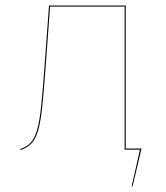

<svg xmlns="http://www.w3.org/2000/svg" viewBox="-20 -537 596 689"><path d="M431.2 -3.9V-517.2H155.9L138.8 -285.1C122.8 -67.9 115 -24.3 52.9 -2.3L53.6 1.4C119.1 -22.1 126.7 -65.2 142.8 -284.9L159.7 -513.4H427.2V0H482.3L452.4 131.7H455.8L487.8 -3.9Z"/></svg>

Font: Fira Sans Four
Style: Regular
Weight: 100
Designer: Carrois Corporate & Edenspiekermann AG
Foundry: Carrois Corporate GbR & Edenspiekermann AG
Version: Version 4.203;PS 004.203;hotconv 1.0.88;makeotf.lib2.5.64775